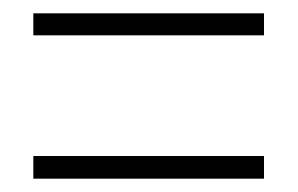

<svg xmlns="http://www.w3.org/2000/svg" viewBox="-20 -496 447 288"><path d="M30 -443H376V-476H30ZM30 -228H376V-262H30Z"/></svg>

Font: Noto Sans Bengali ExtraCondensed ExtraLight
Style: Regular
Weight: 200
Width: 2
Designer: Joana Ranito - Universal Thirst; Jelle Bosma - Monotype Design Team
Foundry: Universal Thirst ehf.
Version: Version 3.000